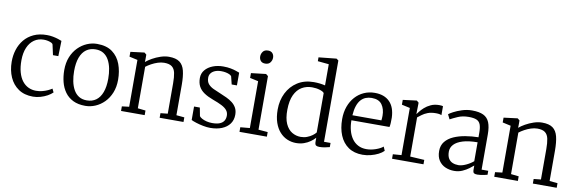

<svg xmlns="http://www.w3.org/2000/svg" viewBox="-56 -1288 5319 1768"><g transform="rotate(10 2604.0 -404.0)"><path d="M283.5 11Q202.5 11 147.5 -26.5Q92.5 -64 64.2 -128Q36 -192 35.5 -271Q35 -330.5 52 -384.2Q69 -438 103.5 -479.8Q138 -521.5 190.5 -545.8Q243 -570 313.5 -570Q342.5 -570 369.8 -564.8Q397 -559.5 418.8 -552.5Q440.5 -545.5 453.5 -540L449.5 -397H399.5L378.5 -493Q377 -501 363.8 -507.8Q350.5 -514.5 331.5 -518.8Q312.5 -523 292.5 -523Q241 -523 202.8 -496.2Q164.5 -469.5 143.2 -420Q122 -370.5 121.5 -302Q121 -237 134.8 -188.8Q148.5 -140.5 173 -109.2Q197.5 -78 230.5 -62.5Q263.5 -47 301.5 -47Q332 -47 360 -54.2Q388 -61.5 410.8 -72Q433.5 -82.5 448.5 -93L464.5 -60Q446 -41.5 416.8 -25.2Q387.5 -9 352.8 1Q318 11 283.5 11Z M525.5 -281Q525.5 -349.5 547.2 -403Q569 -456.5 606 -493.8Q643 -531 688.8 -550.5Q734.5 -570 782.5 -570Q872 -570 926.2 -529.8Q980.5 -489.5 1005 -423Q1029.5 -356.5 1029.5 -278Q1029.5 -210 1007.8 -156.2Q986 -102.5 949 -65.2Q912 -28 866.2 -8.5Q820.5 11 772.5 11Q705.5 11 658.2 -12.2Q611 -35.5 581.8 -76Q552.5 -116.5 539 -169.2Q525.5 -222 525.5 -281ZM777.5 -41Q828 -41 864 -67Q900 -93 919.2 -144.5Q938.5 -196 938.5 -272Q938.5 -321.5 929.8 -366Q921 -410.5 902.2 -444.8Q883.5 -479 853 -498.5Q822.5 -518 778.5 -518Q727.5 -518 691.2 -492Q655 -466 635.8 -414.8Q616.5 -363.5 616.5 -287Q616.5 -237 625.5 -192.5Q634.5 -148 653.5 -113.8Q672.5 -79.5 703.2 -60.2Q734 -41 777.5 -41Z M1173 -51V-489L1096 -506V-551L1223 -567H1226L1245 -551V-507L1244 -482Q1266 -501 1301.2 -521Q1336.5 -541 1377 -554.5Q1417.5 -568 1455 -568Q1520 -568 1554.5 -542.8Q1589 -517.5 1602 -465.5Q1615 -413.5 1615 -333V-50L1690 -43V0H1467V-43L1534 -50V-334Q1534 -392 1526 -430.2Q1518 -468.5 1493.8 -487.2Q1469.5 -506 1421 -506Q1392.5 -506 1361.8 -496Q1331 -486 1302.8 -470.5Q1274.5 -455 1254 -439V-51L1327 -43V0H1106V-43Z M1941 11Q1910 11 1874.2 4Q1838.5 -3 1807.8 -12.8Q1777 -22.5 1761 -31V-157H1815L1830 -79Q1837 -68.5 1855.2 -58.5Q1873.5 -48.5 1898.5 -42.2Q1923.5 -36 1951 -36Q1995.5 -36 2022.2 -47.2Q2049 -58.5 2061 -78.8Q2073 -99 2073 -126Q2073 -155.5 2056.2 -176.2Q2039.5 -197 2006.2 -214Q1973 -231 1923 -249Q1871 -268 1836.5 -291.5Q1802 -315 1785 -347.2Q1768 -379.5 1768 -425Q1768 -469 1794.8 -500.8Q1821.5 -532.5 1865.8 -549.8Q1910 -567 1962 -567Q2001.5 -567 2032.2 -561Q2063 -555 2084.2 -547.5Q2105.5 -540 2116 -536V-417H2067L2049 -490Q2044 -499 2029.2 -506Q2014.5 -513 1994.5 -517Q1974.5 -521 1954 -521Q1920.5 -521.5 1895.5 -511.5Q1870.5 -501.5 1856.8 -483.8Q1843 -466 1843 -442Q1843 -404 1862.2 -382Q1881.5 -360 1911.8 -346.2Q1942 -332.5 1975 -319Q2008 -305.5 2039 -291Q2070 -276.5 2094.5 -257.5Q2119 -238.5 2133.5 -212Q2148 -185.5 2148 -148Q2148 -98 2122 -62.5Q2096 -27 2049.2 -8Q2002.5 11 1941 11Z M2213.5 0V-43L2301.5 -51V-489L2223.5 -506V-551L2360.5 -567H2362.5L2382.5 -551V-50L2469.5 -43V0ZM2336 -660Q2308.5 -660 2294.5 -676.5Q2280.5 -693 2280.5 -717.5Q2280.5 -742 2295.8 -762.5Q2311 -783 2343 -783H2344Q2371.5 -783 2385.5 -766.5Q2399.5 -750 2399.5 -725.5Q2399.5 -701 2384.2 -680.5Q2369 -660 2337 -660Z M2743 11Q2700.5 11 2661 -5.5Q2621.5 -22 2590.8 -56Q2560 -90 2542 -141.8Q2524 -193.5 2524 -264Q2524 -349.5 2558.5 -418.8Q2593 -488 2657 -529Q2721 -570 2809 -570Q2838.5 -570 2865.5 -566.8Q2892.5 -563.5 2915 -558V-756L2811 -766V-802L2975 -819H2977L2996 -805V-45H3057V-6Q3037.5 -1.5 3013.5 3.8Q2989.5 9 2961 9Q2941 9 2930 2Q2919 -5 2919 -34V-69Q2901.5 -49.5 2875.8 -31Q2850 -12.5 2816.8 -0.8Q2783.5 11 2743 11ZM2776 -52Q2807.5 -52 2835 -62.5Q2862.5 -73 2883.2 -88.2Q2904 -103.5 2915 -118V-486Q2907 -499.5 2873.8 -509.8Q2840.5 -520 2802 -520Q2748.5 -520 2706 -495Q2663.5 -470 2638.2 -416.5Q2613 -363 2612 -278Q2611 -197 2633.5 -147.2Q2656 -97.5 2693.8 -74.8Q2731.5 -52 2776 -52Z M3365 11Q3286 11 3232.2 -26Q3178.5 -63 3151.2 -128.8Q3124 -194.5 3124 -280Q3124 -344.5 3143.2 -397.8Q3162.5 -451 3197 -489.5Q3231.5 -528 3278.2 -549Q3325 -570 3380 -570Q3468.5 -570 3518.5 -519.5Q3568.5 -469 3572 -372Q3572 -343.5 3571 -322Q3570 -300.5 3566 -284H3210Q3210 -233.5 3221.5 -190Q3233 -146.5 3255.8 -114.2Q3278.5 -82 3312.5 -64Q3346.5 -46 3391 -46Q3434 -46 3478 -61.5Q3522 -77 3545 -97L3561 -60Q3542 -40.5 3510.8 -24.5Q3479.5 -8.5 3441.5 1.2Q3403.5 11 3365 11ZM3211 -331H3482Q3483.5 -339 3484.2 -352.5Q3485 -366 3485 -375Q3485 -436.5 3456 -477.8Q3427 -519 3360 -519Q3330 -519 3304.2 -509Q3278.5 -499 3258.8 -477Q3239 -455 3226.8 -419Q3214.5 -383 3211 -331Z M3640 0V-42L3720 -48V-489L3643 -506V-551L3770 -567H3772L3791 -551V-535L3789 -446H3791Q3795.5 -451 3809.2 -469.2Q3823 -487.5 3846.8 -509Q3870.5 -530.5 3904.5 -546.2Q3938.5 -562 3983 -562Q3997.5 -562 4005.2 -560.8Q4013 -559.5 4018 -558V-474Q4015 -476.5 4001.2 -479.8Q3987.5 -483 3967 -483Q3920.5 -483 3889.2 -470.8Q3858 -458.5 3837.2 -442.5Q3816.5 -426.5 3801 -415V-49L3934 -41V0Z M4221.5 11Q4177 11 4139 -5.5Q4101 -22 4077.8 -56.8Q4054.5 -91.5 4054.5 -146Q4054.5 -198.5 4083.2 -234Q4112 -269.5 4160.2 -290.8Q4208.5 -312 4268 -322Q4327.5 -332 4389.5 -333V-375Q4389.5 -424.5 4379 -452Q4368.5 -479.5 4342.5 -490.8Q4316.5 -502 4269.5 -502Q4211 -502 4166.8 -482.2Q4122.5 -462.5 4098.5 -449L4076.5 -493Q4085.5 -501.5 4118 -519Q4150.5 -536.5 4196 -551.2Q4241.5 -566 4289.5 -566Q4356 -566 4395.5 -547Q4435 -528 4452.2 -485.5Q4469.5 -443 4469.5 -373V-44.5H4531.5V-7.5Q4520.5 -4.5 4504.5 -1Q4488.5 2.5 4471 5Q4453.5 7.5 4438.5 7.5Q4417 7.5 4406.8 1Q4396.5 -5.5 4396.5 -34.5V-70Q4384 -59 4358.8 -39.8Q4333.5 -20.5 4298.5 -4.8Q4263.5 11 4221.5 11ZM4251.5 -48Q4281.5 -48 4320.5 -65.8Q4359.5 -83.5 4389.5 -109V-286Q4306.5 -285.5 4252 -268.8Q4197.5 -252 4170.5 -223Q4143.5 -194 4143.5 -156Q4143.5 -116 4157.8 -92.2Q4172 -68.5 4196.5 -58.2Q4221 -48 4251.5 -48Z M4662.5 -51V-489L4585.5 -506V-551L4712.5 -567H4715.5L4734.5 -551V-507L4733.5 -482Q4755.5 -501 4790.8 -521Q4826 -541 4866.5 -554.5Q4907 -568 4944.5 -568Q5009.5 -568 5044 -542.8Q5078.5 -517.5 5091.5 -465.5Q5104.5 -413.5 5104.5 -333V-50L5179.5 -43V0H4956.5V-43L5023.5 -50V-334Q5023.5 -392 5015.5 -430.2Q5007.5 -468.5 4983.2 -487.2Q4959 -506 4910.5 -506Q4882 -506 4851.2 -496Q4820.5 -486 4792.2 -470.5Q4764 -455 4743.5 -439V-51L4816.5 -43V0H4595.5V-43Z"/></g></svg>

Font: Merriweather Light
Style: Regular
Weight: 300
Designer: Eben Sorkin
Foundry: Eben Sorkin
Version: Version 2.100